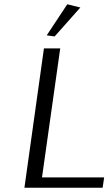

<svg xmlns="http://www.w3.org/2000/svg" viewBox="-20 -876 515 896"><path d="M466 -48 459 0H94L185 -650H261L176 -48ZM294 -856 355 -841 235 -706 198 -711Z"/></svg>

Font: ArsenalItalic
Style: Italic
Weight: 400
Italic angle: -9°
Designer: Andrij Shevchenko
Foundry: Stairsfor.com
Version: Version 1.000